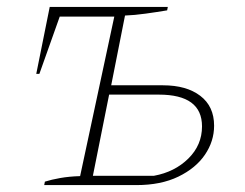

<svg xmlns="http://www.w3.org/2000/svg" viewBox="-20 -536 709 556"><path d="M108 0 110 -10Q129 -16 154.5 -20.5Q180 -25 212 -26L311 -488H153L94 -322H85L124 -516H466L464 -506Q434 -501 401.5 -496.5Q369 -492 342 -491L302 -289H452Q520 -289 560 -258.5Q600 -228 600 -172Q600 -127 573.5 -88Q547 -49 496.5 -24.5Q446 0 375 0ZM249 -27H426Q486 -38 525.5 -77Q565 -116 565 -170Q565 -262 440 -262H296Z"/></svg>

Font: Piazzolla SC Thin
Style: Italic
Weight: 100
Italic angle: -11.3°
Designer: Juan Pablo del Peral
Foundry: Huerta Tipografica
Version: Version 1.330